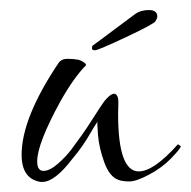

<svg xmlns="http://www.w3.org/2000/svg" viewBox="-20 -358 380 382"><path d="M256 -17Q286 -17 334 -71L340 -67Q338 -61 320 -42.5Q302 -24 276.5 -10.5Q251 3 237.5 3Q224 3 216 0Q198 -6 187.5 -35Q177 -64 175 -89.5Q173 -115 174 -116Q166 -104 159.5 -92.5Q153 -81 144 -68Q135 -55 124 -42Q89 4 64 4Q62 4 61 4Q23 -2 23 -50Q23 -123 96 -232Q102 -241 114 -241Q126 -241 137 -239Q152 -233 151 -228Q127 -204 100 -156Q54 -72 54 -37Q54 -18 66.5 -18Q79 -18 95.5 -32.5Q112 -47 123 -62Q134 -77 143 -89.5Q152 -102 165 -122.5Q178 -143 185 -153Q192 -163 199.5 -168.5Q207 -174 211.5 -169.5Q216 -165 215.5 -152.5Q215 -140 215 -131Q215 -17 256 -17ZM293 -325Q293 -322 289.5 -316Q286 -310 230.5 -284Q175 -258 169 -258Q163 -258 163 -261.5Q163 -265 164 -267Q178 -277 208.5 -300Q239 -323 249.5 -330.5Q260 -338 276.5 -338Q293 -338 293 -325Z"/></svg>

Font: Lovers Quarrel
Style: Regular
Weight: 400
Designer: Robert E. Leuschke
Foundry: Robert E. Leuschke
Version: Version 1.001